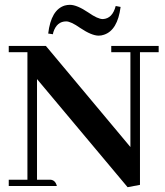

<svg xmlns="http://www.w3.org/2000/svg" viewBox="-20 -778 690 803"><path d="M445.3 -559.6H525.4V-163.1L171.9 -585.9H16.6V-559.6H94.7V-26.4H16.6V0H217.8Q211.9 -24.4 191.4 -26.4H134.8V-447.3L513.7 4.9L565.4 -4.9V-559.6H643.6V-585.9H445.3ZM272.5 -757.8Q301.8 -757.8 349.6 -725.6Q388.7 -698.2 410.2 -698.2Q450.2 -700.2 463.9 -752.9L484.4 -749Q471.7 -651.4 415 -632.8Q404.3 -628.9 392.6 -628.9Q363.3 -628.9 315.4 -661.1Q276.4 -688.5 256.8 -688.5Q217.8 -688.5 203.1 -643.6Q202.1 -638.7 201.2 -634.8L181.6 -637.7Q193.4 -737.3 251 -754.9Q261.7 -757.8 272.5 -757.8Z"/></svg>

Font: Abhaya Libre
Style: Bold
Weight: 700
Designer: Pushpananda Ekanayake, Sol Matas, Pathum Egodawatta
Foundry: Mooniak
Version: Version 1.050 ; ttfautohint (v1.6)